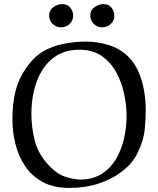

<svg xmlns="http://www.w3.org/2000/svg" viewBox="-20 -904 777 942"><path d="M320 18Q243 18 189.5 -11Q136 -40 103.5 -88.5Q71 -137 56 -196.5Q41 -256 41 -318Q41 -415 64 -483.5Q87 -552 142 -612Q174 -646 217 -665Q260 -684 308.5 -692Q357 -700 403 -700Q459 -700 515 -682.5Q571 -665 611 -624Q642 -593 660.5 -549.5Q679 -506 687 -458.5Q695 -411 695 -364Q695 -315 689.5 -264Q684 -213 654 -152Q630 -103 581 -64.5Q532 -26 465.5 -4Q399 18 320 18ZM371 -660Q306 -660 261 -633Q216 -606 188 -561Q160 -516 147 -460.5Q134 -405 134 -348Q134 -278 150.5 -214.5Q167 -151 213 -100Q258 -50 301 -36.5Q344 -23 373 -23Q435 -23 478.5 -50.5Q522 -78 549 -123.5Q576 -169 588.5 -224.5Q601 -280 601 -336Q601 -389 588.5 -446Q576 -503 549 -551.5Q522 -600 478 -630Q434 -660 371 -660ZM541 -826Q540 -801 522.5 -785.5Q505 -770 481 -770Q457 -770 440 -787Q423 -804 423 -828Q423 -854 444 -869Q465 -884 487 -884Q513 -884 527 -866.5Q541 -849 541 -826ZM339 -826Q338 -801 320.5 -785.5Q303 -770 279 -770Q255 -770 238 -787Q221 -804 221 -828Q221 -854 242 -869Q263 -884 285 -884Q311 -884 325 -866.5Q339 -849 339 -826Z"/></svg>

Font: Aref Ruqaa Ink
Style: Regular
Weight: 400
Designer: Abdullah Aref
Version: Version 1.005